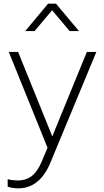

<svg xmlns="http://www.w3.org/2000/svg" viewBox="-20 -810 569 1050"><path d="M81 220C183 220 233 135 255 81L507 -526H455L266 -64L79 -526H28L240 -2L207 76C179 141 143 176 78 177C63 177 40 175 22 170V211C42 218 65 220 81 220ZM118 -640H169L265 -754L361 -640H412L286 -790H243Z"/></svg>

Font: Mluvka ExtraLight
Style: Regular
Weight: 200
Designer: Modified by Jiří Krblich, Original typeface by Gumpita Rahayu
Foundry: Gumpita Rahayu & Jiří Krblich
Version: Version 2.000;Glyphs 3.1.1 (3134)